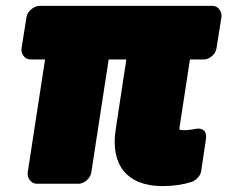

<svg xmlns="http://www.w3.org/2000/svg" viewBox="-20 -586 772 652"><path d="M591 -162 625 -384H672C688 -384 711 -398 715 -421L732 -528C734 -544 724 -566 701 -566H114C98 -566 74 -551 70 -528L53 -421C51 -405 62 -384 85 -384H133L74 0C72 16 83 38 106 38H247C263 38 286 23 290 0L349 -384H409L373 -147C354 -27 411 46 532 46C570 46 601 41 630 32C645 27 660 13 663 -4L679 -111C687 -161 641 -148 637 -147C632 -146 618 -144 605 -144C587 -144 588 -144 591 -162Z"/></svg>

Font: Asimov Print
Style: EIt
Weight: 500
Designer: Google
Version: Version 2.000980; 2014